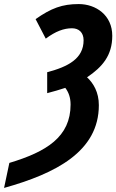

<svg xmlns="http://www.w3.org/2000/svg" viewBox="-75 -744 572 944"><path d="M-29 57 -55 180C199 109 411 1 411 -227C411 -291 384 -335 353 -364C429 -415 477 -472 477 -568C477 -670 396 -724 312 -724C231 -724 177 -704 100 -650L150 -554C198 -590 239 -605 279 -605C312 -605 336 -585 336 -546C336 -456 260 -416 157 -389V-286C187 -294 220 -303 246 -312C262 -291 272 -265 272 -230C272 -71 154 2 -29 57Z"/></svg>

Font: Noto Sans ExtraCondensed
Style: Bold Italic
Weight: 700
Width: 2
Italic angle: -12°
Designer: Monotype Design Team
Foundry: Monotype Imaging Inc.
Version: Version 2.013